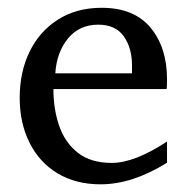

<svg xmlns="http://www.w3.org/2000/svg" viewBox="-20 -484 481 495"><path d="M410.6 -64.5Q321.3 -8.8 239.3 -8.8Q175.3 -8.8 128.4 -37.1Q81.5 -65.4 56.2 -116Q30.8 -166.5 30.8 -231.9Q30.8 -298.3 56.2 -350.6Q81.5 -402.8 129.2 -433.3Q176.8 -463.9 242.2 -463.9Q325.7 -463.9 368.2 -412.6Q410.6 -361.3 410.6 -279.8Q410.6 -271 410.4 -264.6Q410.2 -258.3 409.7 -254.4H117.7Q117.7 -202.1 132.8 -158.9Q147.9 -115.7 181.2 -89.8Q214.4 -64 268.1 -64Q326.7 -64 410.6 -119.1ZM320.3 -294.9V-314.9Q320.3 -360.4 299.1 -390.4Q277.8 -420.4 233.4 -420.4Q184.6 -420.4 155.3 -384.8Q126 -349.1 122.6 -294.9Z"/></svg>

Font: Annapurna SIL
Style: Regular
Weight: 400
Designer: Peter Martin, Annie Olsen
Foundry: SIL International
Version: Version 2.000